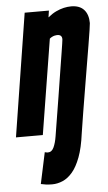

<svg xmlns="http://www.w3.org/2000/svg" viewBox="-71 -590 477 846"><g transform="rotate(-5 168.0 -167.0)"><path d="M274.3 8Q266.2 70.6 250.7 111.9Q235.2 153.2 215.1 176.7Q194.9 200.3 171.8 210.1Q148.7 220 125.4 220Q109.1 220 97.3 218.3Q85.4 216.6 75.3 214.2L104.8 76.1Q108.6 77.1 112.2 77.7Q115.7 78.4 118.5 78.4Q135.9 78.4 144.9 58.6Q153.9 38.8 158.3 10.7Q175.1 -91.8 186.5 -163.1Q197.8 -234.4 205.1 -280.6Q212.3 -326.8 216.8 -353.6Q221.2 -380.5 222.9 -392.7Q224.5 -404.9 225 -408.5Q225.5 -412.2 225.5 -413.2Q225.5 -423.3 220.3 -428.3Q215.1 -433.4 203.8 -433.4Q199 -433.4 193.2 -432Q187.4 -430.6 181.6 -427.7Q175.8 -424.9 170.7 -420.4L102.9 0H-15.9L70.2 -544H177.4L173 -514.3Q191.7 -529.7 209.3 -538Q226.8 -546.3 243.8 -550.2Q260.7 -554 276.2 -554Q313.6 -554 333 -532.8Q352.3 -511.5 352.3 -473.5Q352.3 -468.3 348.3 -442.6Q344.3 -416.9 337.8 -377.2Q331.2 -337.6 322.9 -288.5Q314.6 -239.5 306 -187.2Q297.3 -135 289 -84.7Q280.6 -34.5 274.3 8Z"/></g></svg>

Font: Georama ExtraCondensed Thin
Style: Italic
Weight: 100
Width: 2
Italic angle: -9°
Designer: Jean-Baptiste Levee
Foundry: Production Type
Version: Version 1.001